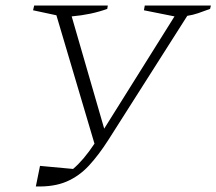

<svg xmlns="http://www.w3.org/2000/svg" viewBox="-20 -665 779 691"><path d="M109 6 124 -68 243 -57Q281 -89 320 -148L183 -610L99 -628L103 -645H368L366 -633Q308 -612 238 -606L355 -202L608 -606L498 -628L501 -645H739L736 -633Q712 -624 693 -617.5Q674 -611 654 -608L371 -163Q336 -108 300.5 -69.5Q265 -31 219.5 -11.5Q174 8 109 6Z"/></svg>

Font: Piazzolla SC ExtraLight
Style: Italic
Weight: 200
Italic angle: -11.3°
Designer: Juan Pablo del Peral
Foundry: Huerta Tipografica
Version: Version 1.330